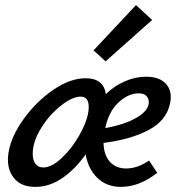

<svg xmlns="http://www.w3.org/2000/svg" viewBox="-20 -725 694 751"><path d="M648 -345Q648 -334 645 -320Q631 -253 560.5 -216Q490 -179 385 -166Q386 -119 409.5 -92.5Q433 -66 474 -66Q517 -66 563 -97L595 -49Q525 6 453 6Q397 6 361 -29Q325 -64 315 -121Q275 -64 224.5 -29Q174 6 118 6Q66 6 38.5 -24Q11 -54 11 -101Q11 -116 14 -132Q25 -194 74 -261.5Q123 -329 189 -374Q255 -419 315 -419Q385 -419 394 -357Q427 -389 468.5 -407Q510 -425 551 -425Q598 -425 623 -403Q648 -381 648 -345ZM522 -360Q484 -360 446.5 -327Q409 -294 394 -234Q392 -228 392 -224Q469 -238 515.5 -265.5Q562 -293 562 -325Q562 -340 552.5 -350Q543 -360 522 -360ZM325 -285Q327 -293 327 -307Q327 -347 295 -347Q263 -347 218 -311.5Q173 -276 140.5 -223.5Q108 -171 108 -123Q108 -99 118.5 -84.5Q129 -70 149 -70Q182 -70 221 -106.5Q260 -143 289.5 -194.5Q319 -246 325 -285ZM346 -528 512 -705 575 -647 393 -485Z"/></svg>

Font: Ysabeau Semibold
Style: Italic
Weight: 600
Italic angle: -12°
Designer: Christian Thalmann (Catharsis Fonts)
Version: Version 0.003